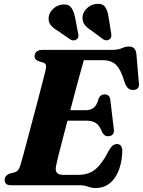

<svg xmlns="http://www.w3.org/2000/svg" viewBox="-20 -958 739 993"><path d="M389.5 0H38Q18 0 11 -8Q4 -16 4 -28Q4 -39 11.2 -47.5Q18.5 -56 30 -60L56 -67Q68 -70.5 74.2 -79.2Q80.5 -88 86.5 -106.5Q90 -118 99.5 -153Q109 -188 122 -236.8Q135 -285.5 149.2 -339.5Q163.5 -393.5 177 -444.5Q190.5 -495.5 200.5 -534.8Q210.5 -574 215 -592Q220 -613 217.2 -622Q214.5 -631 204.5 -634L180 -641.5Q172 -644.5 165.5 -650.2Q159 -656 159 -667.5Q159 -682 169.2 -691Q179.5 -700 199.5 -700H559.5Q591 -700 610.2 -708.8Q629.5 -717.5 647.5 -717.5Q679 -717.5 685 -683L698 -531.5Q704 -497 673.5 -493Q657.5 -491 646 -498.8Q634.5 -506.5 625.5 -529.5Q605.5 -598 580.8 -622.2Q556 -646.5 513.5 -646.5H413.5Q408 -627 397 -587.2Q386 -547.5 372 -495.5Q358 -443.5 343.5 -388H425Q448 -388 464.8 -401Q481.5 -414 491 -450.5Q501 -470 520 -470Q547 -470 550.5 -442.5L568.5 -291.5Q571.5 -272 563 -262.8Q554.5 -253.5 540 -253.5Q528.5 -253 521 -258.8Q513.5 -264.5 508.5 -274Q495.5 -308 476.8 -321Q458 -334 423.5 -334H329Q315 -280.5 302.5 -232.5Q290 -184.5 281.2 -149.5Q272.5 -114.5 270 -100.5Q265 -77 273.8 -65.2Q282.5 -53.5 311 -53.5H383Q418.5 -53.5 445.5 -65.2Q472.5 -77 495.8 -104.8Q519 -132.5 544 -181.5Q562 -213 584 -213Q613 -213 612.5 -176Q609.5 -89 572.8 -37.2Q536 14.5 475.5 14.5Q454 14.5 434.8 7.2Q415.5 0 389.5 0ZM541.5 -869.5 555.5 -782.5Q556.5 -773.5 555 -766.5Q553.5 -759.5 545.5 -754Q538 -749 529.2 -749.5Q520.5 -750 514 -754.5L449 -802.5Q425 -818 414.5 -835.2Q404 -852.5 407.5 -877Q412 -899.5 432.5 -917.8Q453 -936 480.5 -938Q511 -940.5 524 -921.5Q537 -902.5 541.5 -869.5ZM368 -869.5 384.5 -783Q386 -775 385.2 -767.8Q384.5 -760.5 376.5 -754.5Q361.5 -744 344.5 -753.5L277.5 -799.5Q252.5 -814 240.8 -830.2Q229 -846.5 232 -870.5Q235 -893.5 254.8 -912.2Q274.5 -931 301.5 -934.5Q332.5 -938.5 347 -920.2Q361.5 -902 368 -869.5Z"/></svg>

Font: Fraunces 9pt
Style: Bold Italic
Weight: 700
Italic angle: -16°
Version: Version 1.000;[b76b70a41]